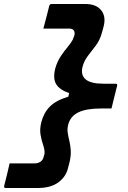

<svg xmlns="http://www.w3.org/2000/svg" viewBox="-72 -780 642 961"><path d="M205 -439Q215 -473 232 -498.5Q249 -524 266 -544Q283 -564 292 -581Q294 -586 296 -591.5Q298 -597 300 -602Q304 -617 298 -627Q292 -637 273 -637H145Q153 -666 160 -693Q167 -720 174 -749Q176 -760 187 -760H355Q410 -760 435 -728Q460 -696 446 -645L438 -616Q428 -579 407.5 -552Q387 -525 368 -500.5Q349 -476 341 -445Q331 -405 356.5 -383Q382 -361 446 -361H506Q517 -361 514 -350Q507 -322 500 -294Q493 -266 486 -237H433Q360 -237 320 -217.5Q280 -198 269 -155Q264 -134 267 -115Q270 -96 275 -75.5Q280 -55 282 -30Q284 -5 277 28L269 59Q259 104 220.5 132.5Q182 161 117 161H-43Q-54 161 -51 150Q-43 121 -37 94Q-31 67 -24 38H97Q140 38 147 3Q149 -1 149.5 -5Q150 -9 151 -12Q152 -31 144 -54Q136 -77 131 -105.5Q126 -134 135 -169Q147 -216 178 -247Q209 -278 270 -296L274 -314Q225 -331 208.5 -360Q192 -389 205 -439Z"/></svg>

Font: Recursive Sn Lnr St
Style: Bold Italic
Weight: 700
Italic angle: -15°
Version: Version 1.079;hotconv 1.0.112;makeotfexe 2.5.65598; ttfautoh